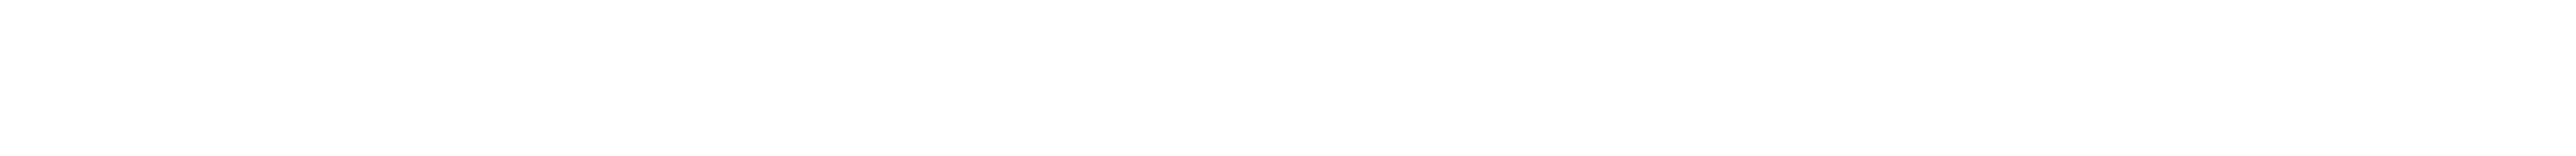

<svg xmlns="http://www.w3.org/2000/svg" viewBox="-52 -20 659 40"><path d="M-32 0Z"/></svg>

Font: Hussar Ekologiczny
Style: Regular
Weight: 400
Foundry: Cannot Into Space Fonts
Version: Version 0.97